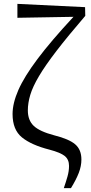

<svg xmlns="http://www.w3.org/2000/svg" viewBox="-20 -768 472 993"><path d="M310 205Q321 173 329 145Q337 117 337 90Q337 57 315 39Q293 21 236 6Q142 -18 93.5 -57.5Q45 -97 45 -178Q45 -234 75 -302.5Q105 -371 174 -463Q243 -555 360 -681L70 -676V-748L420 -731L421 -686Q330 -580 272 -504.5Q214 -429 181.5 -374Q149 -319 136.5 -277Q124 -235 124 -197Q124 -146 154.5 -117Q185 -88 261 -68Q337 -49 369 -21.5Q401 6 401 57Q401 91 387.5 126Q374 161 347 205Z"/></svg>

Font: Source Serif 4 Subhead
Style: Regular
Weight: 400
Designer: Frank Grießhammer
Foundry: Adobe Systems Incorporated
Version: Version 4.004;hotconv 1.0.117;makeotfexe 2.5.65602